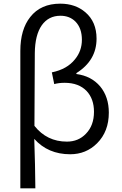

<svg xmlns="http://www.w3.org/2000/svg" viewBox="-20 -829 664 1048"><path d="M91 -551Q91 -668 145 -736Q202 -809 309 -809Q391 -809 446 -762Q507 -710 507 -618Q507 -499 397 -430V-425Q479 -414 527 -357Q574 -300 574 -214Q574 -111 510 -47Q450 13 363 13Q242 13 167 -71Q172 72 173 199H91ZM449 -99Q493 -144 493 -219Q493 -289 453 -332Q410 -377 333 -377Q301 -377 276 -370L263 -434Q346 -451 389 -505Q427 -551 427 -612Q427 -675 392 -711Q360 -743 310 -743Q245 -743 208 -691Q171 -638 170 -539Q168 -273 168 -142Q236 -56 345 -56Q408 -56 449 -99Z"/></svg>

Font: Source Han Sans CN Normal
Style: Regular
Weight: 350
Designer: Ryoko NISHIZUKA 西塚涼子 (kana, bopomofo & ideographs); Paul D. Hunt (Latin, Greek & Cyrillic); Sandoll Communications 산돌커뮤니
Foundry: Adobe
Version: Version 2.004;hotconv 1.0.118;makeotfexe 2.5.65603